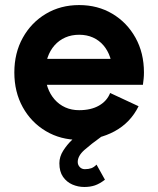

<svg xmlns="http://www.w3.org/2000/svg" viewBox="-20 -540 625 758"><path d="M85.4 -307.6V-205.1H412.6L503.4 -307.6ZM414.8 -172.9Q402.6 -141.4 371 -123.2Q339.4 -105 292.5 -105Q262.2 -105 237.7 -116.1Q213.1 -127.2 195.4 -147.5Q177.7 -167.7 168.2 -194.8Q158.7 -221.9 158.7 -253.9Q158.7 -286.6 168.2 -313.8Q177.7 -341.1 195.4 -361.1Q213.1 -381.1 237.8 -392Q262.5 -402.8 292.5 -402.8Q322.5 -402.8 346.8 -392Q371.1 -381.1 388.3 -361.1Q405.5 -341.1 414.7 -313.8Q423.8 -286.6 423.8 -253.9Q423.8 -240.7 419.9 -228.5Q416 -216.3 412.6 -205.1H544.2Q545.9 -217 547.1 -229.2Q548.3 -241.5 548.3 -253.9Q548.3 -331.1 514.9 -391.1Q481.4 -451.2 423.7 -485.6Q366 -520 292.5 -520Q219.2 -520 161.4 -485.6Q103.5 -451.2 70.1 -391.1Q36.6 -331.1 36.6 -253.9Q36.6 -176.8 69.9 -116.7Q103.3 -56.6 161.3 -22.2Q219.2 12.2 292.5 12.2Q369.6 12.2 432.4 -21.7Q495.1 -55.7 527.1 -120.6ZM361.1 109.9Q351.3 120.1 340.6 124Q329.8 127.9 315.2 127.9Q302.7 127.9 294.8 119.4Q286.9 110.8 286.9 99.6Q286.9 75.2 313.5 51.8Q340.1 28.3 379.6 0L335.7 -43.9Q326.2 -37.6 306.5 -23.3Q286.9 -9 265.6 11.1Q244.4 31.2 229.4 55.1Q214.4 78.9 214.4 104.5Q214.4 137.5 228.8 158.1Q243.2 178.7 265.7 188.5Q288.3 198.2 312.7 198.2Q336.2 198.2 355 191.8Q373.8 185.3 394.3 169.4Z"/></svg>

Font: Giphurs
Style: Regular
Weight: 400
Version: Version 2.010